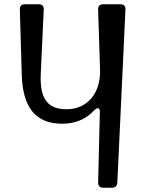

<svg xmlns="http://www.w3.org/2000/svg" viewBox="-20 -880 681 900"><path d="M73 -835Q72 -860 97 -860H161Q186 -860 185 -835L171 -533Q169 -486 176 -454.5Q183 -423 199 -403.5Q215 -384 238.5 -376Q262 -368 292 -368Q329 -368 358.5 -381.5Q388 -395 408.5 -419.5Q429 -444 439.5 -477.5Q450 -511 449 -551L440 -835Q439 -860 464 -860H544Q569 -860 568 -835L530 -24Q528 0 505 0H464Q440 0 440 -25L448 -353Q449 -370 441 -372.5Q433 -375 421 -362Q362 -300 272 -300Q178 -300 131.5 -357.5Q85 -415 82 -530Z"/></svg>

Font: OpenDyslexic 3
Style: Regular
Weight: 400
Designer: Abelardo Gonzalez
Version: Version 1.000;PS 001.001;hotconv 1.0.56